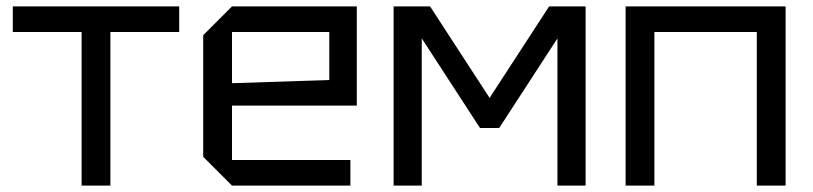

<svg xmlns="http://www.w3.org/2000/svg" viewBox="-20 -580 2540 600"><path d="M325 0V-480H540V-560H20V-480H235V0Z M615 -90V-470L705 -560H1095V-250H705V-80H1075V0H705ZM705 -320 1009 -330V-480H705Z M1210 0V-560H1324L1510 -274L1696 -560H1810V0H1722V-460L1540 -180H1480L1298 -460V0Z M1935 0V-560H2435V0H2345V-480H2025V0Z"/></svg>

Font: Tektur
Style: Regular
Weight: 400
Designer: Adam Jagosz
Foundry: Adam Jagosz
Version: Version 1.005;gftools[0.9.30]